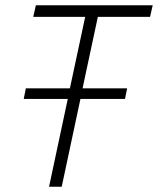

<svg xmlns="http://www.w3.org/2000/svg" viewBox="-20 -708 599 728"><path d="M549 -644H351L293 -373H462L454 -333H285L214 0H166L237 -333H70L78 -373H245L303 -644H106L116 -688H559Z"/></svg>

Font: Saira Semi Condensed ExtraLight
Style: Italic
Weight: 200
Width: 4
Italic angle: -12°
Designer: Hector Gatti with collaboration of the Omnibus-Type team
Foundry: Omnibus-Type
Version: Version 1.001; ttfautohint (v1.8)